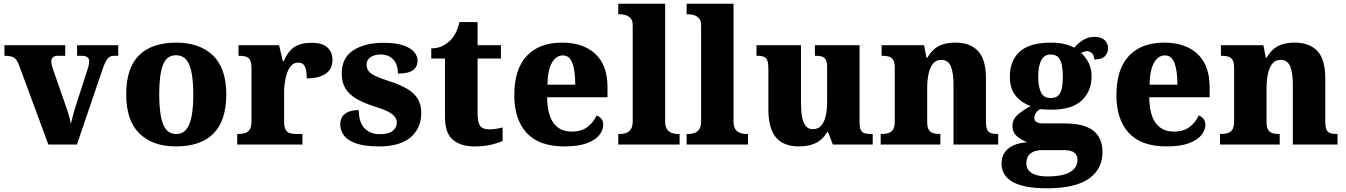

<svg xmlns="http://www.w3.org/2000/svg" viewBox="-20 -780 7262 1036"><path d="M81 -433Q74 -451 65 -461Q56 -471 41 -475Q26 -479 4 -479V-536H332V-479H294Q275 -479 266 -471.5Q257 -464 257 -449Q257 -437 260 -426Q263 -415 266 -406L332 -217Q339 -198 345 -179.5Q351 -161 355.5 -143.5Q360 -126 362 -110Q367 -131 373 -154.5Q379 -178 384 -194L450 -398Q455 -412 458 -424.5Q461 -437 461 -451Q461 -464 451 -471.5Q441 -479 420 -479H396V-536H618V-479H595Q582 -479 572 -473.5Q562 -468 553 -452.5Q544 -437 534 -408L395 0H241Z M929 10Q804 10 732.5 -59.5Q661 -129 661 -271Q661 -412 729.5 -481Q798 -550 932 -550Q1057 -550 1129 -481Q1201 -412 1201 -271Q1201 -129 1132 -59.5Q1063 10 929 10ZM931 -57Q965 -57 985 -81.5Q1005 -106 1014 -153.5Q1023 -201 1023 -271Q1023 -376 1002 -429Q981 -482 930 -482Q879 -482 859 -429Q839 -376 839 -271Q839 -166 859.5 -111.5Q880 -57 931 -57Z M1260 0V-57H1264Q1287 -57 1303 -62Q1319 -67 1328 -82.5Q1337 -98 1337 -129V-411Q1337 -441 1329.5 -455.5Q1322 -470 1307 -474.5Q1292 -479 1270 -479H1267V-536H1486L1506 -450H1511Q1526 -485 1546 -507Q1566 -529 1594 -539Q1622 -549 1662 -549Q1720 -549 1747 -523.5Q1774 -498 1774 -458Q1774 -406 1736.5 -381.5Q1699 -357 1635 -357Q1635 -385 1631 -403.5Q1627 -422 1617.5 -432Q1608 -442 1589 -442Q1567 -442 1552.5 -427Q1538 -412 1529.5 -387.5Q1521 -363 1517 -335.5Q1513 -308 1513 -285V-124Q1513 -95 1521 -80.5Q1529 -66 1544 -61.5Q1559 -57 1578 -57H1612V0Z M2027 10Q1948 10 1902 -6Q1856 -22 1836 -49Q1816 -76 1816 -108Q1816 -139 1831 -156Q1846 -173 1869 -179.5Q1892 -186 1916 -186Q1916 -120 1947 -88Q1978 -56 2028 -56Q2078 -56 2099.5 -74Q2121 -92 2121 -117Q2121 -137 2108.5 -152Q2096 -167 2069.5 -180Q2043 -193 1999 -206Q1941 -225 1902.5 -247.5Q1864 -270 1844 -302.5Q1824 -335 1824 -383Q1824 -468 1886 -508.5Q1948 -549 2050 -549Q2116 -549 2156.5 -535Q2197 -521 2215 -499Q2233 -477 2233 -454Q2233 -419 2208 -401Q2183 -383 2127 -383Q2127 -433 2101.5 -459.5Q2076 -486 2034 -486Q2002 -486 1980 -472Q1958 -458 1958 -431Q1958 -411 1969 -396.5Q1980 -382 2008 -369Q2036 -356 2086 -340Q2135 -324 2173 -303Q2211 -282 2232 -250Q2253 -218 2253 -170Q2253 -88 2195.5 -39Q2138 10 2027 10Z M2539 10Q2467 10 2424 -25.5Q2381 -61 2381 -149V-464H2307V-519Q2345 -519 2371.5 -534Q2398 -549 2413 -565Q2427 -580 2439.5 -604Q2452 -628 2459 -661H2557V-536H2683V-464H2557V-165Q2557 -122 2570 -102Q2583 -82 2619 -82Q2639 -82 2657.5 -85Q2676 -88 2692 -92V-19Q2675 -11 2636 -0.5Q2597 10 2539 10Z M3025 10Q2889 10 2822 -62.5Q2755 -135 2755 -266Q2755 -407 2822.5 -478.5Q2890 -550 3013 -550Q3127 -550 3192.5 -489Q3258 -428 3258 -309V-255H2932Q2934 -159 2968 -114.5Q3002 -70 3065 -70Q3117 -70 3150 -95Q3183 -120 3199 -157Q3216 -151 3225.5 -138Q3235 -125 3235 -107Q3235 -78 3213.5 -51Q3192 -24 3146 -7Q3100 10 3025 10ZM3084 -323Q3084 -399 3068.5 -440Q3053 -481 3017 -481Q2980 -481 2957.5 -440.5Q2935 -400 2934 -323Z M3316 0V-57H3327Q3344 -57 3359.5 -63Q3375 -69 3384.5 -83.5Q3394 -98 3394 -125V-644Q3394 -670 3381.5 -682.5Q3369 -695 3353.5 -699Q3338 -703 3327 -703H3316V-760H3569V-125Q3569 -98 3578.5 -83.5Q3588 -69 3604 -63Q3620 -57 3636 -57H3647V0Z M3685 0V-57H3696Q3713 -57 3728.5 -63Q3744 -69 3753.5 -83.5Q3763 -98 3763 -125V-644Q3763 -670 3750.5 -682.5Q3738 -695 3722.5 -699Q3707 -703 3696 -703H3685V-760H3938V-125Q3938 -98 3947.5 -83.5Q3957 -69 3973 -63Q3989 -57 4005 -57H4016V0Z M4292 10Q4207 10 4166.5 -39Q4126 -88 4126 -189V-407Q4126 -436 4121 -451.5Q4116 -467 4103 -473Q4090 -479 4065 -479H4062V-536H4302V-226Q4302 -183 4307.5 -151Q4313 -119 4327 -101Q4341 -83 4366 -83Q4393 -83 4410 -101Q4427 -119 4435 -152.5Q4443 -186 4443 -231V-418Q4443 -446 4435 -459Q4427 -472 4413 -475.5Q4399 -479 4381 -479H4377V-536H4618V-119Q4618 -90 4625.5 -77Q4633 -64 4647 -60.5Q4661 -57 4679 -57H4689V0H4474L4448 -67H4443Q4418 -25 4380.5 -7.5Q4343 10 4292 10Z M4732 0V-57H4735Q4758 -57 4774 -62Q4790 -67 4799 -81.5Q4808 -96 4808 -125V-415Q4808 -442 4800 -456Q4792 -470 4777 -474.5Q4762 -479 4740 -479H4737V-536H4966L4979 -469H4984Q5001 -498 5021.5 -515.5Q5042 -533 5070 -541.5Q5098 -550 5136 -550Q5215 -550 5257.5 -504.5Q5300 -459 5300 -358V-128Q5300 -97 5306 -82Q5312 -67 5326 -62Q5340 -57 5362 -57H5366V0H5125V-322Q5125 -387 5110.5 -422Q5096 -457 5059 -457Q5030 -457 5013.5 -435.5Q4997 -414 4990 -379.5Q4983 -345 4983 -305V-122Q4983 -94 4991 -80.5Q4999 -67 5013.5 -62Q5028 -57 5050 -57H5054V0Z M5629 236Q5506 236 5445 202Q5384 168 5384 102Q5384 68 5400.5 43.5Q5417 19 5448.5 4.5Q5480 -10 5523 -12Q5494 -23 5468.5 -44Q5443 -65 5443 -101Q5443 -135 5470.5 -160Q5498 -185 5542 -208Q5495 -223 5462 -261.5Q5429 -300 5429 -365Q5429 -454 5483 -502Q5537 -550 5652 -550Q5690 -550 5720.5 -543Q5751 -536 5776 -523Q5793 -541 5809.5 -554Q5826 -567 5844.5 -574Q5863 -581 5887 -581Q5923 -581 5941 -563Q5959 -545 5959 -521Q5959 -497 5943 -478Q5927 -459 5884 -459Q5884 -483 5871.5 -493.5Q5859 -504 5847 -504Q5838 -504 5829 -501Q5820 -498 5814 -494Q5838 -473 5854 -441Q5870 -409 5870 -368Q5870 -289 5817.5 -238.5Q5765 -188 5652 -188Q5642 -188 5622.5 -189Q5603 -190 5594 -191Q5582 -187 5571.5 -173.5Q5561 -160 5561 -144Q5561 -128 5574 -121Q5587 -114 5606 -114H5726Q5796 -114 5840.5 -96.5Q5885 -79 5907 -44.5Q5929 -10 5929 40Q5929 132 5855.5 184Q5782 236 5629 236ZM5631 172Q5685 172 5721 162Q5757 152 5775.5 131.5Q5794 111 5794 82Q5794 57 5776.5 43.5Q5759 30 5721 30H5598Q5582 30 5563 36Q5544 42 5531 57.5Q5518 73 5518 102Q5518 126 5532 141.5Q5546 157 5572 164.5Q5598 172 5631 172ZM5650 -251Q5677 -251 5691 -265.5Q5705 -280 5710 -306Q5715 -332 5715 -365Q5715 -399 5710 -426.5Q5705 -454 5691 -470Q5677 -486 5649 -486Q5623 -486 5608.5 -469.5Q5594 -453 5588 -425.5Q5582 -398 5582 -364Q5582 -316 5596 -283.5Q5610 -251 5650 -251Z M6274 10Q6138 10 6071 -62.5Q6004 -135 6004 -266Q6004 -407 6071.5 -478.5Q6139 -550 6262 -550Q6376 -550 6441.5 -489Q6507 -428 6507 -309V-255H6181Q6183 -159 6217 -114.5Q6251 -70 6314 -70Q6366 -70 6399 -95Q6432 -120 6448 -157Q6465 -151 6474.5 -138Q6484 -125 6484 -107Q6484 -78 6462.5 -51Q6441 -24 6395 -7Q6349 10 6274 10ZM6333 -323Q6333 -399 6317.5 -440Q6302 -481 6266 -481Q6229 -481 6206.5 -440.5Q6184 -400 6183 -323Z M6563 0V-57H6566Q6589 -57 6605 -62Q6621 -67 6630 -81.5Q6639 -96 6639 -125V-415Q6639 -442 6631 -456Q6623 -470 6608 -474.5Q6593 -479 6571 -479H6568V-536H6797L6810 -469H6815Q6832 -498 6852.5 -515.5Q6873 -533 6901 -541.5Q6929 -550 6967 -550Q7046 -550 7088.5 -504.5Q7131 -459 7131 -358V-128Q7131 -97 7137 -82Q7143 -67 7157 -62Q7171 -57 7193 -57H7197V0H6956V-322Q6956 -387 6941.5 -422Q6927 -457 6890 -457Q6861 -457 6844.5 -435.5Q6828 -414 6821 -379.5Q6814 -345 6814 -305V-122Q6814 -94 6822 -80.5Q6830 -67 6844.5 -62Q6859 -57 6881 -57H6885V0Z"/></svg>

Font: Noto Serif Bengali ExtraBold
Style: Regular
Weight: 800
Designer: Juan Bruce, Universal Thirst, Indian Type Foundry and the Monotype Design Team.
Foundry: Monotype Imaging Inc.
Version: Version 2.003